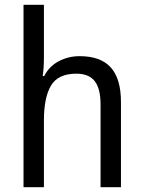

<svg xmlns="http://www.w3.org/2000/svg" viewBox="-20 -780 599 800"><path d="M163 -540Q163 -498 158 -463H164Q185 -504 225 -525Q265 -546 312 -546Q399 -546 441.5 -499Q484 -452 484 -355V0H399V-345Q399 -410 375 -441.5Q351 -473 298 -473Q222 -473 192.5 -423.5Q163 -374 163 -278V0H78V-760H163Z"/></svg>

Font: Noto Sans Kannada SemiCondensed
Style: Regular
Weight: 400
Width: 4
Designer: Jelle Bosma - Monotype Design Team
Foundry: Monotype Imaging Inc.
Version: Version 2.005; ttfautohint (v1.8.4.7-5d5b)